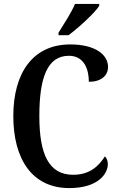

<svg xmlns="http://www.w3.org/2000/svg" viewBox="-20 -951 606 981"><path d="M279 -771H330C384 -811 465 -886 487 -921V-931H363C345 -886 306 -828 279 -784ZM334 10C480 10 531 -62 531 -113C531 -128 525 -144 516 -152C486 -105 441 -58 354 -58C229 -58 181 -163 181 -358C181 -552 221 -666 332 -666C409 -666 434 -598 434 -533C496 -533 532 -564 532 -609C532 -672 466 -724 339 -724C147 -724 48 -577 48 -358C48 -137 145 10 334 10Z"/></svg>

Font: Noto Serif Condensed Semi
Style: Regular
Weight: 600
Width: 3
Designer: Monotype Design Team
Foundry: Monotype Imaging Inc.
Version: Version 1.002